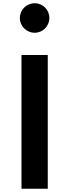

<svg xmlns="http://www.w3.org/2000/svg" viewBox="-20 -1164 428 1184"><path d="M194 -962C244 -962 284.5 -1003 284.5 -1053C284.5 -1103.5 244 -1144 194 -1144C143 -1144 102.5 -1103.5 102.5 -1053C102.5 -1003 143 -962 194 -962ZM274.5 0V-825H112.5V0Z"/></svg>

Font: Spartan
Style: Bold
Weight: 700
Designer: Matt Bailey, Mirko Velimirovic
Foundry: Matt Bailey
Version: Version 1.003